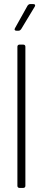

<svg xmlns="http://www.w3.org/2000/svg" viewBox="-20 -918 209 938"><path d="M60 -768H71C76 -768 80 -771 83 -775L150 -886C154 -893 151 -898 143 -898H127C122 -898 118 -895 115 -891L53 -780C49 -773 52 -768 60 -768ZM75 0H94C100 0 104 -4 104 -10V-690C104 -696 100 -700 94 -700H75C69 -700 65 -696 65 -690V-10C65 -4 69 0 75 0Z"/></svg>

Font: Barlow Condensed ExtraLight
Style: Regular
Weight: 275
Width: 3
Designer: Jeremy Tribby
Foundry: Tribby Type
Version: Version 1.422;hotconv 1.0.109;makeotfexe 2.5.65596